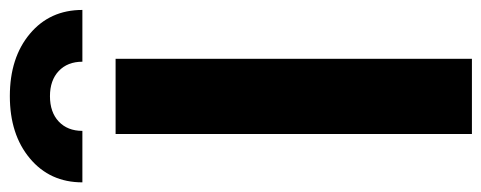

<svg xmlns="http://www.w3.org/2000/svg" viewBox="-368 -668 983 392"><g transform="rotate(-90 124.0 -471.5)"><path d="M200.4 -727.5V0H46.9V-727.5ZM-51.8 -795.3Q-51.8 -861.7 -2.9 -902.5Q45.9 -943.4 124.2 -943.4Q202.8 -943.4 251.5 -902.5Q300.2 -861.7 300.2 -795.3H194.5Q194.5 -825.6 175.5 -843.6Q156.4 -861.5 124.2 -861.5Q91.4 -861.5 72.4 -843.6Q53.3 -825.6 53.3 -795.3Z"/></g></svg>

Font: Inter Tight
Style: Regular
Weight: 400
Designer: Rasmus Andersson
Foundry: rsms
Version: Version 3.002